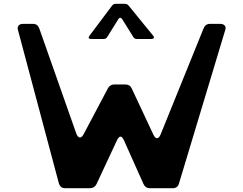

<svg xmlns="http://www.w3.org/2000/svg" viewBox="-20 -985 1273 1005"><path d="M74 -828Q70 -843 77.5 -851.5Q85 -860 100 -860H154Q177 -860 186 -835L379 -287Q386 -268 396.5 -265.5Q407 -263 418 -283L545 -523Q556 -543 579 -543H635Q660 -543 669 -523L783 -280Q792 -261 802.5 -261.5Q813 -262 821 -282L1045 -835Q1055 -860 1078 -860H1133Q1148 -860 1156 -851.5Q1164 -843 1159 -828L917 -25Q910 0 885 0H764Q741 0 731 -22L629 -250Q611 -290 592 -250L485 -21Q474 0 451 0H320Q296 0 288 -26ZM567 -956Q574 -965 585 -965H635Q645 -965 653 -956L781 -799Q788 -791 785 -786Q782 -781 772 -781H696Q684 -781 678 -791L620 -884Q609 -900 599 -884L541 -791Q535 -781 523 -781H458Q436 -781 449 -799Z"/></svg>

Font: OpenDyslexic 3
Style: Regular
Weight: 400
Designer: Abelardo Gonzalez
Version: Version 1.000;PS 001.001;hotconv 1.0.56